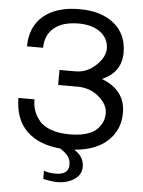

<svg xmlns="http://www.w3.org/2000/svg" viewBox="-62 -789 776 1043"><g transform="rotate(5 326.5 -268.0)"><path d="M612.8 -200.2Q612.8 -107.9 548.8 -47.9Q485.8 11.7 367.2 22Q420.9 55.2 420.9 110.8Q420.9 153.3 382.8 179.2Q344.2 205.1 289.1 205.1Q261.2 205.1 212.9 194.8V149.9Q238.3 160.2 275.9 160.2Q348.1 160.2 348.1 106Q348.1 80.1 335.4 61.5Q323.2 43 290 22Q172.4 11.7 106.9 -51.8Q41 -115.7 40 -231.9H127.9V-227.1Q127.9 -196.8 137.7 -168.9Q147.5 -141.6 168.5 -116.2Q189.9 -89.8 232.4 -74.7Q275.4 -59.1 334 -59.1Q391.6 -59.1 429.2 -71.8Q468.3 -85 486.3 -106Q505.9 -128.9 512.7 -147.5Q520 -168 520 -190.9Q520 -237.3 472.2 -278.8Q423.3 -320.8 356.9 -320.8H249V-402.8H336.9Q398.9 -402.8 447.3 -448.7Q495.1 -494.1 495.1 -540Q495.1 -595.2 450.7 -628.9Q405.3 -663.1 332 -663.1Q244.6 -663.1 198.2 -624.5Q150.4 -585 149.9 -515.1H62Q63 -622.6 132.8 -681.6Q203.6 -741.2 329.1 -741.2Q449.2 -741.2 518.6 -683.6Q587.9 -626 587.9 -526.9Q587.9 -418.9 482.9 -374Q612.8 -324.7 612.8 -200.2Z"/></g></svg>

Font: Miedinger*
Style: Book
Weight: 400
Version: Version 001.000